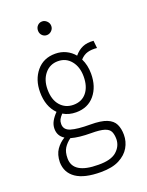

<svg xmlns="http://www.w3.org/2000/svg" viewBox="-151 -717 741 965"><g transform="rotate(-20 219.0 -234.5)"><path d="M204 -153Q165 -153 135 -171Q122 -157 117 -147Q112 -137 112 -123Q112 -92 146 -81.5Q180 -71 249 -71Q306 -71 336.5 -58.5Q367 -46 378.5 -22Q390 2 390 35Q390 71 372 102Q354 133 316.5 152.5Q279 172 218 172Q130 172 85.5 141.5Q41 111 40 55Q41 14 59 -12Q77 -38 104 -54Q72 -74 72 -112Q72 -133 82.5 -152Q93 -171 111 -189Q67 -233 67 -310Q67 -377 104 -421.5Q141 -466 204 -466Q235 -466 261 -453.5Q287 -441 305 -419Q325 -443 349.5 -453.5Q374 -464 408 -461L412 -421Q384 -424 362 -418Q340 -412 322 -392Q340 -356 340 -310Q340 -241 303.5 -197Q267 -153 204 -153ZM204 -193Q249 -193 274.5 -224.5Q300 -256 300 -310Q300 -361 273.5 -393.5Q247 -426 204 -426Q161 -426 134 -393.5Q107 -361 107 -310Q107 -255 134 -224Q161 -193 204 -193ZM218 133Q285 134 315.5 107.5Q346 81 347 43Q347 18 339.5 2Q332 -14 308.5 -21.5Q285 -29 238 -29Q206 -29 179 -32Q152 -35 131 -41Q109 -25 96 -4.5Q83 16 83 50Q83 133 218 133ZM198 -568Q183 -568 173 -578.5Q163 -589 163 -604Q163 -620 173 -630.5Q183 -641 198 -641Q212 -641 223 -630Q234 -619 234 -604Q234 -589 223 -578.5Q212 -568 198 -568Z"/></g></svg>

Font: Inconsolata SemiCondensed Light
Style: Regular
Weight: 300
Width: 4
Monospace: yes
Designer: Raph Levien, Cyreal, Brenton Simpson
Foundry: Raph Levien, Cyreal, Google
Version: Version 3.100; ttfautohint (v1.8.4.7-5d5b)